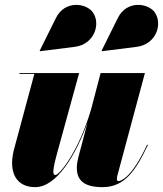

<svg xmlns="http://www.w3.org/2000/svg" viewBox="-20 -761 672 791"><path d="M543 -568C623 -578 651 -661.5 618 -709.5C591 -748.5 502.5 -761.5 465.5 -687L398.5 -552L400 -550ZM288 -568C368 -578 396 -661.5 363 -709.5C336 -748.5 247.5 -761.5 210.5 -687L143.5 -552L145 -550ZM306 -460H60V-456.5H121.5L36.5 -141C14.5 -49 48 10 125 10C213.5 10 292.5 -122.5 340.5 -255.5L302 -110C299 -98.5 296.5 -83 296.5 -70C296.5 -18.5 325.5 10 402.5 10C493.5 10 539 -58 589.5 -164L586 -165C521.5 -25.5 476.5 -15 468.5 -15C463.5 -15 461.5 -18 461.5 -23C461.5 -27 462 -31.5 463.5 -37.5L577 -460H394.5L355 -309.5C306 -142.5 226.5 -40 208 -40C197 -40 194.5 -54.5 216 -132.5Z"/></svg>

Font: Bodoni* 48pt Fatface
Style: Italic
Weight: 900
Italic angle: -13°
Version: Version 2.3